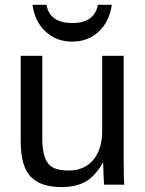

<svg xmlns="http://www.w3.org/2000/svg" viewBox="-20 -757 596 787"><path d="M153.3 -528.3V-193.4Q153.3 -141.1 163.6 -112.3Q173.8 -83.5 196.3 -70.8Q218.8 -58.1 262.2 -58.1Q325.7 -58.1 362.3 -101.6Q398.9 -145 398.9 -222.2V-528.3H486.8V-112.8Q486.8 -20.5 489.7 0H406.7Q406.2 -2.4 405.8 -13.2Q405.3 -23.9 404.5 -37.8Q403.8 -51.8 402.8 -90.3H401.4Q371.1 -35.6 331.3 -12.9Q291.5 9.8 232.4 9.8Q145.5 9.8 105.2 -33.4Q64.9 -76.7 64.9 -176.3V-528.3ZM275.4 -586.4Q210.9 -586.4 166.5 -627.9Q122.1 -669.4 113.3 -737.3H170.4Q184.1 -662.6 276.4 -662.6Q367.2 -662.6 381.3 -737.3H438.5Q428.2 -668 384.5 -627.2Q340.8 -586.4 275.4 -586.4Z"/></svg>

Font: Arial
Style: Regular
Weight: 400
Designer: Steve Matteson
Foundry: Ascender Corporation
Version: Version 2.00.3